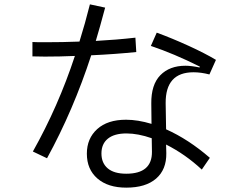

<svg xmlns="http://www.w3.org/2000/svg" viewBox="-20 -830 1096 882"><path d="M606 -591Q508 -581 399 -576Q317 -324 196 -103L131 -134Q248 -342 324 -573Q255 -570 186 -570Q147 -570 129 -571V-637Q145 -636 188 -636Q267 -636 345 -639Q371 -722 393 -810L463 -795Q438 -701 420 -642Q514 -647 602 -657ZM743 -236Q846 -190 944 -105L907 -51Q832 -121 743 -166L744 -126Q745 -51 697 -9.5Q649 32 560 32Q476 32 427.5 -10Q379 -52 379 -124Q379 -194 426.5 -237Q474 -280 559 -280Q613 -280 676 -261L675 -354Q674 -441 716.5 -484.5Q759 -528 832 -528Q859 -528 897 -520L898 -524Q778 -584 673 -619L700 -680Q771 -654 846.5 -619.5Q922 -585 972 -555L942 -488Q903 -498 869 -498Q740 -498 741 -356ZM677 -195Q614 -217 561 -217Q505 -217 475.5 -193Q446 -169 446 -125Q446 -81 475 -56.5Q504 -32 560 -32Q679 -32 678 -133Z"/></svg>

Font: PlemolJP
Style: Regular
Weight: 400
Monospace: yes
Version: v2.0.4; ttfautohint (v1.8.4.7-5d5b-dirty) -l 6 -r 45 -G 200 